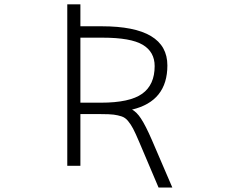

<svg xmlns="http://www.w3.org/2000/svg" viewBox="-20 -751 1040 871"><path d="M344.7 -580.1V-285.2H438.5Q568.4 -285.2 625 -325.7Q681.6 -366.2 681.6 -451.2Q681.6 -515.6 627.4 -547.9Q573.2 -580.1 445.3 -580.1ZM285.2 1V-731.4H344.7V-631.8H441.4Q739.3 -631.8 739.3 -454.1Q739.3 -292 579.1 -253.9Q600.6 -242.2 619.1 -213.9Q640.6 -181.6 668.9 -116.2L761.7 99.6H699.2L611.3 -107.4Q594.7 -146.5 584 -167Q573.2 -187.5 560.5 -202.6Q547.9 -217.8 531.2 -223.1Q514.6 -228.5 495.6 -231Q476.6 -233.4 438.5 -233.4H344.7V1Z"/></svg>

Font: GenEi Gothic M Light
Style: Regular
Weight: 300
Designer: o_tamon (Modified); [Source Han Sans]
Ryoko NISHIZUKA  (kana & ideographs); Paul D. Hunt (Latin, Greek & Cyrillic); Wenl
Version: Version 1.1a;Original Version 1.004